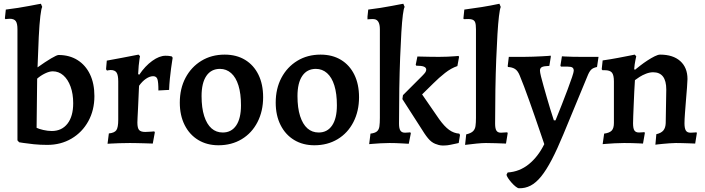

<svg xmlns="http://www.w3.org/2000/svg" viewBox="-20 -762 3754 1023"><path d="M232 10Q194 10 160 6.5Q126 3 104 -0.5Q82 -4 82 -4L73 -14V-606Q73 -637 64 -649.5Q55 -662 32 -662Q25 -662 18 -661Q11 -660 9 -660L6 -664L11 -711Q43 -715 76 -720Q109 -725 136.5 -730.5Q164 -736 181 -739Q198 -742 198 -742L205 -725Q200 -718 195 -676.5Q190 -635 186.5 -565Q183 -495 180 -403Q222 -433 252.5 -451Q283 -469 292 -469Q350 -469 393 -442Q436 -415 459.5 -366Q483 -317 483 -250Q483 -175 450.5 -116Q418 -57 361 -23.5Q304 10 232 10ZM256 -64Q309 -64 339.5 -103Q370 -142 370 -212Q370 -262 356 -300.5Q342 -339 317.5 -360.5Q293 -382 261 -382Q243 -382 219.5 -370.5Q196 -359 178 -343L175 -81Q187 -75 210.5 -69.5Q234 -64 256 -64Z M560 -51Q590 -54 600 -68.5Q610 -83 610 -124V-328Q610 -362 601 -375.5Q592 -389 569 -389Q563 -389 556.5 -387.5Q550 -386 550 -386L545 -393L549 -439Q589 -446 627.5 -453.5Q666 -461 692 -466Q718 -471 718 -471L726 -463Q726 -463 723.5 -448.5Q721 -434 719 -412Q717 -390 716 -367L722 -364Q753 -410 791 -437.5Q829 -465 862 -465Q878 -465 887 -463Q896 -461 896 -461L900 -454Q900 -454 897.5 -438.5Q895 -423 891.5 -397.5Q888 -372 885 -342Q882 -312 881 -283L824 -280Q824 -326 818.5 -341Q813 -356 796 -356Q778 -356 758 -342.5Q738 -329 721 -305Q721 -305 720 -287Q719 -269 718 -241.5Q717 -214 715.5 -186Q714 -158 713 -136.5Q712 -115 712 -109Q712 -80 721 -69.5Q730 -59 754 -59Q767 -59 784.5 -60.5Q802 -62 802 -62L805 -57L794 3Q794 3 781.5 2.5Q769 2 750 1.5Q731 1 710 0.5Q689 0 672 0Q643 0 615 1Q587 2 570 3Q553 4 553 4Z M1144 12Q1083 12 1036.5 -16Q990 -44 964 -95.5Q938 -147 938 -215Q938 -290 968.5 -347.5Q999 -405 1053 -438Q1107 -471 1177 -471Q1240 -471 1286 -443Q1332 -415 1357 -364Q1382 -313 1382 -244Q1382 -170 1352 -111.5Q1322 -53 1268 -20.5Q1214 12 1144 12ZM1167 -56Q1213 -56 1238.5 -93.5Q1264 -131 1264 -201Q1264 -263 1250.5 -306.5Q1237 -350 1211.5 -372.5Q1186 -395 1152 -395Q1105 -395 1079.5 -357.5Q1054 -320 1054 -250Q1054 -187 1068 -143.5Q1082 -100 1107 -78Q1132 -56 1167 -56Z M1655 12Q1594 12 1547.5 -16Q1501 -44 1475 -95.5Q1449 -147 1449 -215Q1449 -290 1479.5 -347.5Q1510 -405 1564 -438Q1618 -471 1688 -471Q1751 -471 1797 -443Q1843 -415 1868 -364Q1893 -313 1893 -244Q1893 -170 1863 -111.5Q1833 -53 1779 -20.5Q1725 12 1655 12ZM1678 -56Q1724 -56 1749.5 -93.5Q1775 -131 1775 -201Q1775 -263 1761.5 -306.5Q1748 -350 1722.5 -372.5Q1697 -395 1663 -395Q1616 -395 1590.5 -357.5Q1565 -320 1565 -250Q1565 -187 1579 -143.5Q1593 -100 1618 -78Q1643 -56 1678 -56Z M1954 -50Q1978 -53 1988.5 -62Q1999 -71 2001.5 -88.5Q2004 -106 2004 -134V-606Q2004 -657 1973 -660Q1965 -661 1954 -660Q1943 -659 1938 -659Q1938 -663 1938 -666.5Q1938 -670 1938 -673L1942 -711Q1974 -715 2007 -720Q2040 -725 2067.5 -730.5Q2095 -736 2112 -739Q2129 -742 2129 -742L2136 -725Q2131 -718 2126.5 -683Q2122 -648 2118.5 -590Q2115 -532 2112 -455.5Q2109 -379 2107.5 -289.5Q2106 -200 2106 -103Q2106 -77 2113.5 -66Q2121 -55 2138 -55Q2145 -55 2155.5 -56Q2166 -57 2166 -57L2169 -52L2158 4Q2158 4 2147.5 3.5Q2137 3 2121 2Q2105 1 2087.5 0.5Q2070 0 2055 0Q2032 0 2007 1.5Q1982 3 1964.5 4.5Q1947 6 1947 6ZM2124 -234 2127 -255 2229 -357Q2242 -370 2246.5 -377Q2251 -384 2251 -391Q2251 -402 2238.5 -407Q2226 -412 2198 -412L2195 -417L2204 -461Q2204 -461 2223.5 -460.5Q2243 -460 2269.5 -459.5Q2296 -459 2319 -459Q2341 -459 2365 -460Q2389 -461 2406 -462.5Q2423 -464 2423 -464L2426 -459L2417 -410Q2384 -399 2351.5 -373.5Q2319 -348 2288.5 -317.5Q2258 -287 2229 -259L2320 -127Q2348 -88 2373 -70Q2398 -52 2427 -50L2431 -43L2424 0Q2424 0 2410.5 3Q2397 6 2379.5 9.5Q2362 13 2351 13Q2339 14 2328 12.5Q2317 11 2310 8Q2287 2 2269.5 -15.5Q2252 -33 2230 -69Z M2458 10 2464 -46Q2489 -52 2500 -62.5Q2511 -73 2513.5 -90.5Q2516 -108 2516 -134V-606Q2516 -632 2511.5 -643.5Q2507 -655 2493.5 -658.5Q2480 -662 2452 -660L2449 -663L2454 -711Q2501 -717 2547.5 -724.5Q2594 -732 2641 -742L2648 -725Q2643 -713 2638.5 -675.5Q2634 -638 2630.5 -579.5Q2627 -521 2624 -446.5Q2621 -372 2619.5 -284.5Q2618 -197 2618 -103Q2618 -77 2625 -66Q2632 -55 2649 -55L2683 -57L2685 -52L2676 3Q2652 2 2621.5 1Q2591 0 2569 0Q2549 0 2519 3Q2489 6 2458 10Z M2745 241Q2739 241 2728 232.5Q2717 224 2706 211.5Q2695 199 2687 187Q2679 175 2679 168L2685 157Q2748 153 2797.5 113Q2847 73 2880 6Q2870 -23 2857 -61.5Q2844 -100 2829.5 -141.5Q2815 -183 2800.5 -224Q2786 -265 2772.5 -300.5Q2759 -336 2749 -360Q2739 -385 2724 -394.5Q2709 -404 2687 -405L2685 -409L2691 -459Q2695 -459 2710 -459Q2725 -459 2742 -459Q2759 -459 2771 -459Q2795 -459 2820 -460Q2845 -461 2866 -462Q2887 -463 2900 -464Q2913 -465 2913 -466L2915 -461L2907 -411Q2877 -410 2867 -404.5Q2857 -399 2857 -386Q2857 -377 2862.5 -354.5Q2868 -332 2876.5 -302.5Q2885 -273 2894 -241Q2903 -209 2911.5 -182Q2920 -155 2925.5 -138Q2931 -121 2931 -121H2940Q2956 -160 2973 -203.5Q2990 -247 3004.5 -285.5Q3019 -324 3028 -351Q3037 -378 3037 -385Q3037 -397 3030 -402Q3023 -407 3005 -407H2969L2966 -412L2974 -462Q2974 -462 2990.5 -461Q3007 -460 3031.5 -459.5Q3056 -459 3079 -459Q3096 -459 3115 -459Q3134 -459 3148.5 -459Q3163 -459 3169 -459L3161 -405Q3140 -401 3129.5 -390.5Q3119 -380 3109 -354L2982 -47Q2949 33 2920 88.5Q2891 144 2863.5 178Q2836 212 2807 227Q2778 242 2745 241Z M3477 -47Q3503 -53 3514.5 -67Q3526 -81 3527 -106L3530 -285Q3530 -331 3512.5 -354Q3495 -377 3460 -377Q3442 -377 3422.5 -369.5Q3403 -362 3387.5 -352Q3372 -342 3363 -335Q3361 -309 3359.5 -274.5Q3358 -240 3356.5 -205.5Q3355 -171 3354 -144Q3353 -117 3353 -105Q3353 -78 3360 -67Q3367 -56 3385 -56Q3392 -56 3402.5 -57Q3413 -58 3413 -58L3416 -54L3406 3Q3406 3 3388.5 2Q3371 1 3347.5 0.5Q3324 0 3305 0Q3280 0 3254 1.5Q3228 3 3209.5 4.5Q3191 6 3191 6L3199 -50Q3228 -54 3239.5 -66.5Q3251 -79 3251 -107V-328Q3251 -362 3240.5 -375Q3230 -388 3202 -388H3190L3186 -393L3191 -440Q3233 -446 3272.5 -453.5Q3312 -461 3337 -466Q3362 -471 3362 -471L3370 -462Q3370 -462 3365.5 -441Q3361 -420 3359 -394L3363 -390Q3374 -399 3392 -413Q3410 -427 3430 -440Q3450 -453 3468 -462Q3486 -471 3497 -471Q3566 -471 3604.5 -436.5Q3643 -402 3643 -341Q3643 -327 3640.5 -296.5Q3638 -266 3635 -228.5Q3632 -191 3629.5 -158Q3627 -125 3627 -105Q3627 -79 3634 -67Q3641 -55 3659 -55Q3668 -55 3679.5 -56Q3691 -57 3691 -57L3693 -53L3684 3Q3684 3 3673.5 2.5Q3663 2 3647 1.5Q3631 1 3613.5 0.5Q3596 0 3581 0Q3566 0 3547.5 1.5Q3529 3 3511.5 4.5Q3494 6 3483 7.5Q3472 9 3472 9Z"/></svg>

Font: Alegreya SemiBold
Style: Regular
Weight: 600
Designer: Juan Pablo del Peral
Foundry: Huerta Tipografica
Version: Version 2.009